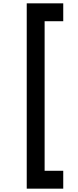

<svg xmlns="http://www.w3.org/2000/svg" viewBox="-20 -917 464 1149"><path d="M140 212H358.5V105H247V-790H358.5V-897H140Z"/></svg>

Font: Eudonet
Style: Bold
Weight: 700
Designer: Mikhail Sharanda
Foundry: Mikhail Sharanda
Version: Version 4.503;Glyphs 3.1.2 (3151)